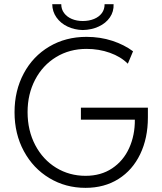

<svg xmlns="http://www.w3.org/2000/svg" viewBox="-20 -907 791 935"><path d="M50.8 -360.4Q50.8 -465.3 95.5 -549.1Q140.1 -632.8 220 -680.2Q299.8 -727.5 401.4 -727.5Q468.3 -727.5 526.9 -708.3Q585.4 -689 627.9 -657.2L602.5 -596.7Q568.4 -630.9 515.1 -649.9Q461.9 -668.9 401.4 -668.9Q318.8 -668.9 253.4 -629.2Q188 -589.4 151.1 -519Q114.3 -448.7 114.3 -361.3Q114.3 -271.5 151.6 -200.4Q189 -129.4 253.4 -90.1Q317.9 -50.8 396.5 -50.8Q471.7 -50.8 526.1 -87.2Q580.6 -123.5 608.9 -185.8Q637.2 -248 636.7 -324.2H374V-382.8H700.2V-335Q700.2 -234.4 662.8 -156.5Q625.5 -78.6 556.9 -35.4Q488.3 7.8 396.5 7.8Q299.3 7.8 220.5 -39.6Q141.6 -86.9 96.2 -170.9Q50.8 -254.9 50.8 -360.4ZM234.4 -886.7H278.3Q278.3 -861.8 292.2 -843.3Q306.2 -824.7 329.8 -814.7Q353.5 -804.7 382.8 -804.7Q413.6 -804.7 438 -814.7Q462.4 -824.7 476.1 -843.3Q489.7 -861.8 489.3 -886.7H533.2Q534.7 -850.6 515.1 -822.3Q495.6 -793.9 460.7 -777.8Q425.8 -761.7 382.8 -760.7Q342.3 -761.7 308.6 -777.8Q274.9 -793.9 254.9 -822.3Q234.9 -850.6 234.4 -886.7Z"/></svg>

Font: Reddit Sans Fudge Light
Style: Regular
Weight: 300
Designer: Stephen Hutchings
Foundry: Reddit
Version: Version 1.013